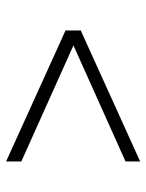

<svg xmlns="http://www.w3.org/2000/svg" viewBox="55 -675 480 630"><g transform="rotate(-90 295.0 -360.0)"><path d="M461 -359 80.1 -530V-580L510 -385V-335L80.1 -140.1V-188.1Z"/></g></svg>

Font: PT Root UI Web Light
Style: Regular
Weight: 300
Designer: Vitaly Kuzmin
Foundry: ParaType Ltd.
Version: Version 1.000W